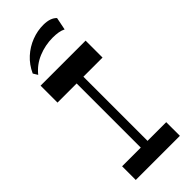

<svg xmlns="http://www.w3.org/2000/svg" viewBox="-300 -1000 1046 1046"><g transform="rotate(-45 222.5 -477.0)"><path d="M196.6 -75.6V-632.2H248.6V-75.6ZM52.6 0V-105.3H392.6V0ZM49.2 -599.5V-730H396.1V-599.5ZM81.6 -780.6 65.6 -806.9Q87.3 -854.5 123.3 -887.1Q159.4 -919.8 204 -936.9Q248.6 -954.1 294.8 -953.8Q348.4 -953.4 373.1 -926.9L358.5 -854Q343.3 -861.9 324 -865.2Q304.7 -868.5 281.2 -868.5Q222.8 -868.5 169.8 -846.5Q116.9 -824.5 81.6 -780.6Z"/></g></svg>

Font: Savate ExtraLight
Style: Regular
Weight: 200
Designer: Max Esnée
Foundry: Plomb Type
Version: Version 2.000